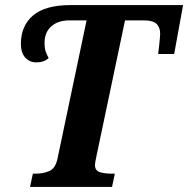

<svg xmlns="http://www.w3.org/2000/svg" viewBox="-20 -734 739 754"><path d="M98 0 109 -52H120Q150 -52 174 -62.5Q198 -73 206 -112L320 -654H253Q208 -654 181.5 -630.5Q155 -607 155 -566Q155 -544 159.5 -531.5Q164 -519 171 -506Q153 -489 123 -489Q96 -489 79 -508Q62 -527 62 -561Q62 -633 110 -673.5Q158 -714 257 -714H699L664 -522H601Q602 -528 604 -545.5Q606 -563 607.5 -580Q609 -597 609 -601Q609 -627 594.5 -640.5Q580 -654 545 -654H471L359 -122Q353 -95 353 -86Q353 -64 372 -58Q391 -52 420 -52H431L420 0Z"/></svg>

Font: Noto Serif SemiCondensed
Style: Bold Italic
Weight: 700
Width: 4
Italic angle: -12°
Designer: Monotype Design Team
Foundry: Monotype Imaging Inc.
Version: Version 2.014